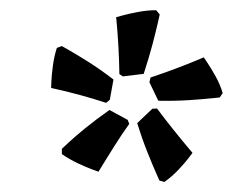

<svg xmlns="http://www.w3.org/2000/svg" viewBox="-20 -764 461 380"><path d="M102.4 -672.8Q102.4 -672.8 117 -664.5Q131.6 -656.2 155.3 -641.3Q179 -626.3 204.6 -606.6L197.3 -566.4L189.9 -560.5Q164 -569 138.9 -575.8Q113.7 -582.5 97.5 -586.2Q81.2 -589.9 81.2 -589.9Q81.2 -589.9 81.7 -602.7Q82.2 -615.5 84.7 -634Q87.1 -652.4 92.5 -669.2ZM102.4 -469.4Q102.4 -469.4 114.8 -481Q127.1 -492.6 148.5 -510.1Q170 -527.6 196.6 -546.3L232.8 -526.7L235.8 -518.8Q219.8 -496.4 206.1 -474.5Q192.3 -452.5 183.6 -438.3Q174.9 -424.1 174.9 -424.1Q174.9 -424.1 162.9 -428.5Q150.8 -433 134.1 -440.8Q117.3 -448.7 102.5 -459ZM295.5 -406.7Q295.5 -406.7 288.7 -422.1Q281.9 -437.5 271.6 -463.2Q261.3 -488.8 251.5 -520.3L281.4 -548.7L290.7 -549.3Q307.2 -527.3 323.4 -507.1Q339.5 -486.9 350.3 -474.2Q361 -461.5 361 -461.5Q361 -461.5 353.4 -451.4Q345.7 -441.3 333.2 -428.1Q320.7 -414.8 305.4 -403.9ZM414.9 -571.1Q414.9 -571.1 398 -569.4Q381.1 -567.6 353.7 -565.8Q326.2 -564 293.3 -564.6L275.7 -601.3L278 -610.6Q304.5 -619.5 328.4 -628.5Q352.4 -637.5 367.8 -644Q383.3 -650.5 383.3 -650.5Q383.3 -650.5 390.4 -639.9Q397.5 -629.4 406.6 -613.1Q415.7 -596.9 420.7 -579.7ZM296.1 -735.4Q296.1 -735.4 292.4 -718.8Q288.6 -702.2 281.7 -675.8Q274.7 -649.3 264.4 -617.8L223.2 -612.8L216.3 -617.3Q215.8 -645.2 214.4 -671.1Q212.9 -697.1 211.4 -713.5Q209.9 -730 209.9 -730Q209.9 -730 222.5 -733.4Q235 -736.9 253.2 -740.3Q271.4 -743.8 289.1 -743.8Z"/></svg>

Font: Alegreya
Style: Italic
Weight: 400
Italic angle: -7°
Designer: Juan Pablo del Peral
Foundry: Huerta Tipografica
Version: Version 2.009